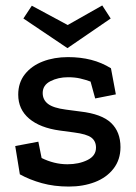

<svg xmlns="http://www.w3.org/2000/svg" viewBox="-20 -668 500 706"><path d="M313 -368Q294 -375 274.5 -379.5Q255 -384 230 -384Q194 -384 165.5 -369.5Q137 -355 137 -326Q137 -301 156.5 -286Q176 -271 222 -265L275 -258Q354 -249 388.5 -216Q423 -183 423 -127Q423 -81 397.5 -48Q372 -15 329 1.5Q286 18 233 18Q179 18 134 5.5Q89 -7 53 -27L36 -131L121 -147L133 -87Q155 -76 179 -70Q203 -64 228 -64Q270 -64 301.5 -79.5Q333 -95 333 -125Q333 -149 316 -162Q299 -175 252 -181L200 -188Q127 -198 87 -232Q47 -266 47 -320Q47 -364 71.5 -395Q96 -426 137.5 -442Q179 -458 230 -458Q276 -458 315 -448Q354 -438 388 -417L406 -321L330 -306ZM228 -491 66 -600 97 -647 229 -576 356 -648 387 -600Z"/></svg>

Font: Podkova SemiBold
Style: Regular
Weight: 600
Designer: Ilya Yudin
Foundry: Cyreal (www.cyreal.org)
Version: Version 2.103